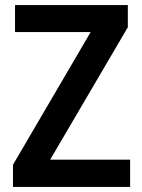

<svg xmlns="http://www.w3.org/2000/svg" viewBox="-20 -734 559 754"><path d="M491 0V-107H177L482 -627V-714H39V-608H336L31 -87V0Z"/></svg>

Font: Noto Sans Lao Looped SemiCondensed SemiBold
Style: Regular
Weight: 600
Width: 4
Designer: Mark Frömberg, Ben Mitchell
Foundry: The Fontpad Ltd
Version: Version 1.002